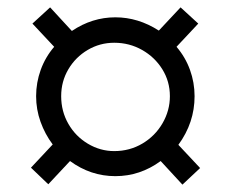

<svg xmlns="http://www.w3.org/2000/svg" viewBox="-20 -618 627 521"><path d="M416 -181Q360 -140 293 -140Q226 -140 170 -181L111 -118L64 -163L123 -226Q102 -254 90 -287.5Q78 -321 78 -357Q78 -394 90.5 -428.5Q103 -463 127 -491L68 -554L116 -598L175 -534Q230 -571 293 -571Q355 -571 411 -535L470 -598L518 -554L459 -491Q483 -463 495.5 -428.5Q508 -394 508 -357Q508 -285 464 -225L523 -162L475 -117ZM441 -357Q441 -397 420.5 -430Q400 -463 365.5 -482.5Q331 -502 290 -502Q251 -502 218 -482.5Q185 -463 165.5 -430Q146 -397 146 -357Q146 -316 165.5 -282Q185 -248 218.5 -228Q252 -208 290 -208Q332 -208 366.5 -228.5Q401 -249 421 -283.5Q441 -318 441 -357Z"/></svg>

Font: Be Vietnam
Style: Regular
Weight: 400
Designer: Gabriel Lam
Foundry: TypeRant
Version: Version 4.000